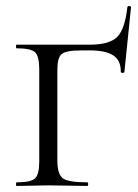

<svg xmlns="http://www.w3.org/2000/svg" viewBox="-20 -616 458 636"><path d="M35 0Q33 0 33 -6Q33 -12 35 -12Q82 -12 96 -25Q110 -38 110 -81V-387Q110 -430 96 -443Q82 -456 35 -456Q33 -456 33 -462Q33 -468 35 -468H277Q343 -468 368.5 -494Q394 -520 402 -593Q404 -597 409 -596Q414 -595 414 -592L392 -377Q392 -376 389 -375Q386 -374 383 -375Q380 -376 380 -378Q381 -415 356 -432Q331 -449 278 -449H249Q199 -449 184.5 -437Q170 -425 170 -386V-85Q170 -39 188 -25.5Q206 -12 269 -12Q272 -12 272 -6Q272 0 269 0Q252 0 209 -1Q166 -2 139 -2Q121 -2 86.5 -1Q52 0 35 0Z"/></svg>

Font: Cormorant SC
Style: Regular
Weight: 400
Designer: Christian Thalmann (Catharsis Fonts)
Version: Version 1.000;PS 002.000;hotconv 1.0.88;makeotf.lib2.5.64775